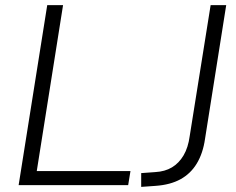

<svg xmlns="http://www.w3.org/2000/svg" viewBox="-20 -725 925 752"><path d="M53 0 165 -705H227L124 -55H491L482 0ZM533 7V-47L588 -51Q626 -53 653.5 -69.5Q681 -86 699 -116.5Q717 -147 723 -192L805 -705H866L783 -181Q775 -125 751 -85Q727 -45 687 -23Q647 -1 589 3Z"/></svg>

Font: Nunito Sans 12pt Light
Style: Italic
Weight: 300
Italic angle: -9°
Designer: Vernon Adams
Foundry: Vernon Adams
Version: Version 3.101;gftools[0.9.27]